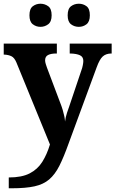

<svg xmlns="http://www.w3.org/2000/svg" viewBox="-20 -770 619 1030"><path d="M27 182Q97 182 139.5 160Q182 138 207 98Q232 58 248 5L68 -435Q57 -461 41 -468.5Q25 -476 4 -477H0V-536H285V-483H282Q254 -483 238 -475Q222 -467 222 -446Q222 -438 225.5 -426.5Q229 -415 232 -407L301 -224Q311 -199 316.5 -180Q322 -161 325 -146.5Q328 -132 329 -118Q331 -139 339.5 -165Q348 -191 351 -198L417 -394Q421 -404 424 -419Q427 -434 427 -443Q427 -465 409 -473.5Q391 -482 358 -483H354V-536H579V-483H575Q547 -482 530.5 -466.5Q514 -451 499 -410L348 0Q322 73 298.5 119.5Q275 166 244 192.5Q213 219 165.5 229.5Q118 240 44 240H27ZM403 -626Q379 -626 361 -639.8Q343 -653.6 343 -687.7Q343 -723 361 -736.5Q379 -750 403 -750Q426 -750 444 -736.7Q462 -723.4 462 -688Q462 -653.7 444 -639.8Q426 -626 403 -626ZM197 -626Q174 -626 156 -639.8Q138 -653.6 138 -687.7Q138 -723 156 -736.5Q174 -750 197 -750Q220 -750 238.5 -736.7Q257 -723.4 257 -688Q257 -653.7 238.5 -639.8Q220 -626 197 -626Z"/></svg>

Font: Noto Serif Test
Style: Regular
Weight: 400
Version: Version 1.000